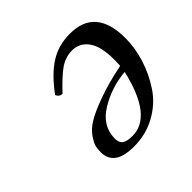

<svg xmlns="http://www.w3.org/2000/svg" viewBox="-122 -559 688 688"><g transform="rotate(-45 222.0 -214.5)"><path d="M162.1 -59.1Q162.1 -38.1 174.1 -29.5Q186 -21 213.9 -21Q314 -21 356 -203.1Q285.2 -197.3 223.6 -160.2Q162.1 -123 162.1 -59.1ZM359.9 -230Q360.8 -237.8 360.8 -264.2Q360.8 -328.1 337.9 -359.6Q314.9 -391.1 277.8 -391.1Q243.7 -391.1 215.3 -371.6Q187 -352.1 143.1 -305.2Q127.9 -305.2 121.1 -320.8Q165 -380.9 210 -409.9Q254.9 -439 314 -439Q443.8 -439 443.8 -287.1Q443.8 -238.3 428 -187.3Q412.1 -136.2 382.1 -91.1Q352.1 -45.9 302 -18.1Q252 9.8 190.9 9.8Q91.8 9.8 91.8 -60.1Q91.8 -76.2 94.5 -88.1Q97.2 -100.1 111.6 -121.6Q126 -143.1 152.6 -159.4Q179.2 -175.8 232.4 -195.3Q285.6 -214.8 359.9 -230Z"/></g></svg>

Font: Linux Libertine
Style: Italic
Weight: 400
Italic angle: -12°
Designer: Philipp H. Poll
Foundry: Philipp H. Poll
Version: Version 5.1.6 ; ttfautohint (v0.9)